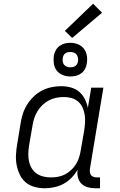

<svg xmlns="http://www.w3.org/2000/svg" viewBox="-20 -999 640 1027"><path d="M219 8Q191 8 164 0.5Q137 -7 117 -24Q97 -41 85.5 -65.5Q74 -90 69 -116.5Q64 -143 65.5 -171.5Q67 -200 72 -228L90 -338Q94 -364 102 -389.5Q110 -415 124.5 -438.5Q139 -462 159.5 -482Q180 -502 204.5 -514.5Q229 -527 255 -532.5Q281 -538 307 -538Q334 -538 359.5 -531Q385 -524 403.5 -508Q422 -492 433.5 -469.5Q445 -447 450 -422L468 -530H533L461 -96Q460 -86 461 -77Q462 -68 467.5 -61.5Q473 -55 481.5 -52.5Q490 -50 499 -50H515V8H490Q469 8 449 2.5Q429 -3 415.5 -16.5Q402 -30 397 -50Q392 -70 395 -91Q382 -68 362.5 -48Q343 -28 319.5 -15.5Q296 -3 270 2.5Q244 8 219 8ZM252 -50Q271 -50 290.5 -53.5Q310 -57 327.5 -66Q345 -75 360.5 -89.5Q376 -104 386.5 -121Q397 -138 403 -157Q409 -176 412 -195L431 -305Q434 -326 435 -347Q436 -368 432.5 -388Q429 -408 420.5 -426Q412 -444 397 -456.5Q382 -469 362.5 -474.5Q343 -480 322 -480Q301 -480 281 -476Q261 -472 242.5 -462.5Q224 -453 208 -438Q192 -423 181 -405Q170 -387 163.5 -367.5Q157 -348 154 -328L135 -218Q132 -198 131.5 -177Q131 -156 135 -136.5Q139 -117 149 -100Q159 -83 175 -71.5Q191 -60 211 -55Q231 -50 252 -50ZM356 -590Q335 -590 315 -598Q295 -606 283 -622Q271 -638 268 -659Q265 -680 268 -702Q271 -717 278.5 -730.5Q286 -744 299 -753.5Q312 -763 327 -766.5Q342 -770 356 -770Q378 -770 397.5 -762Q417 -754 429 -738Q441 -722 444.5 -701Q448 -680 444 -658Q442 -643 434.5 -629.5Q427 -616 414 -606.5Q401 -597 386 -593.5Q371 -590 356 -590ZM356 -639Q363 -639 370 -640.5Q377 -642 383 -646Q389 -650 392.5 -656.5Q396 -663 397 -670Q399 -680 397 -690Q395 -700 389.5 -707Q384 -714 375 -717.5Q366 -721 356 -721Q349 -721 342.5 -719.5Q336 -718 330 -714Q324 -710 320.5 -703.5Q317 -697 316 -690Q314 -680 315.5 -670Q317 -660 322.5 -653Q328 -646 337 -642.5Q346 -639 356 -639ZM366 -796 327 -834 478 -979 526 -931Z"/></svg>

Font: Iosevka Curly Slab LtEx
Style: Italic
Weight: 300
Width: 7
Italic angle: -9°
Monospace: yes
Designer: Belleve Invis
Foundry: Belleve Invis
Version: Version 11.1.0; ttfautohint (v1.8.3)